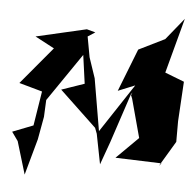

<svg xmlns="http://www.w3.org/2000/svg" viewBox="-57 -848 982 973"><g transform="rotate(5 433.5 -361.5)"><path d="M354 -694 98 -635 196 -583 37 -393 155 -360 127 -185 22 -144 54 -99 104 67 155 -117 176 -233 180 -319 347 -563 367 -418 251 -378 439 -200 450 -171 480 -18 522 -135 605 -385 632 -423 649 -479 606 -381 613 -364 666 -168 555 -58 790 -50 778 -36 855 -165V-270L867 -472L769 -510L844 -790L754 -679L622 -614L537 -397L623 -432L460 -185L415 -450L380 -554L361 -658L398 -682Z"/></g></svg>

Font: Asimov Silicon
Style: Regular
Weight: 400
Designer: Google
Version: Version 2.000980; 2014